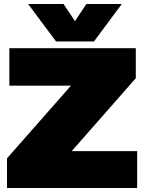

<svg xmlns="http://www.w3.org/2000/svg" viewBox="-20 -943 723 963"><path d="M15.1 0V-148.9L335.9 -513.2H26.9V-701.2H661.1V-550.8L339.8 -185.1H668V0ZM121.1 -922.9H298.8L356 -836.9L413.1 -922.9H590.8L451.2 -734.9H261.2Z"/></svg>

Font: Trueno UltraBlack
Style: Regular
Weight: 950
Designer: Julieta Ulanovsky
Foundry: Julieta Ulanovsky
Version: Version 3.001b | FøM Fix